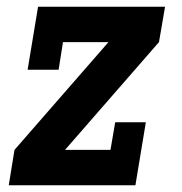

<svg xmlns="http://www.w3.org/2000/svg" viewBox="-20 -550 540 570"><path d="M6 0 23 -105 302 -425H167L154 -343H62L93 -530H470L452 -425L173 -105H308L322 -187H413L382 0Z"/></svg>

Font: Iosevka Slab Extrabold Oblique
Style: Regular
Weight: 800
Italic angle: -9°
Monospace: yes
Designer: Belleve Invis
Foundry: Belleve Invis
Version: Version 11.1.1; ttfautohint (v1.8.3)